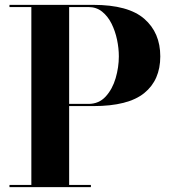

<svg xmlns="http://www.w3.org/2000/svg" viewBox="-20 -770 719 790"><path d="M19 -9H109V-741H19V-750H364Q507.5 -750 573.5 -692.8Q639.5 -635.5 639.5 -538Q639.5 -440.5 573.5 -387Q507.5 -333.5 364 -333.5H264.5V-9H354V0H19ZM344 -741H264.5V-342.5H344Q387 -342.5 414.8 -372.8Q442.5 -403 455.8 -448.2Q469 -493.5 469 -538Q469 -571.5 461.5 -607Q454 -642.5 438.8 -673Q423.5 -703.5 400 -722.2Q376.5 -741 344 -741Z"/></svg>

Font: Bodoni* 24pt
Style: Bold
Weight: 700
Version: Version 2.3